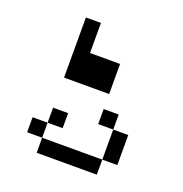

<svg xmlns="http://www.w3.org/2000/svg" viewBox="-107 -844 713 750"><g transform="rotate(20 250.0 -469.0)"><path d="M187.5 -312.5V-375H125V-312.5H62.5V-250H125V-187.5H375V-250H125V-312.5ZM375 -250H437.5Q437.5 -250 437.5 -375H375Q375 -375 375 -250ZM375 -375V-437.5H312.5V-375ZM125 -750Q125 -750 125 -500H312.5Q312.5 -500 312.5 -625H187.5Q187.5 -625 187.5 -750Z"/></g></svg>

Font: BFUnifontExMono
Style: Regular
Weight: 500
Version: Version 15.0.06